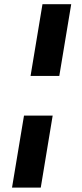

<svg xmlns="http://www.w3.org/2000/svg" viewBox="-20 -747 385 904"><path d="M93 -202.8H228L171.9 136.4H36.6ZM315.3 -727.3 259.2 -389.6H123.9L180 -727.3Z"/></svg>

Font: Karasuma Gothic
Style: Bold Italic
Weight: 700
Italic angle: 9.39998°
Designer: Rasmus Andersson / Ryoko Nishizuka
Foundry: Genbu
Version: Version 1.00